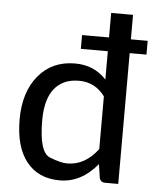

<svg xmlns="http://www.w3.org/2000/svg" viewBox="-53 -782 672 834"><g transform="rotate(5 283.0 -365.0)"><path d="M140.1 -246.6Q140.1 -107.4 187.7 -88.4Q235.4 -69.3 264.6 -69.3Q341.8 -69.3 397.9 -143.6V-373.5Q355 -431.6 284.7 -431.6Q214.8 -431.6 177.5 -385Q140.1 -338.4 140.1 -246.6ZM261.2 -504.9Q344.7 -504.9 397.9 -446.8V-570.3H280.3V-630.4H397.9V-737.3H493.2V-630.4H566.4V-570.3H493.2V0H436Q416 0 411.1 -19L402.3 -78.6Q332 6.8 238.3 6.8Q145 6.8 93.5 -57.6Q42 -122.1 42 -241.7Q42 -361.3 101.6 -433.1Q161.1 -504.9 261.2 -504.9Z"/></g></svg>

Font: Lato-Medium
Style: Regular
Weight: 500
Designer: Lukasz Dziedzic
Foundry: tyPoland Lukasz Dziedzic
Version: Version 2.006; 2014-01-15